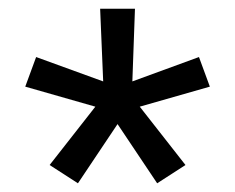

<svg xmlns="http://www.w3.org/2000/svg" viewBox="-20 -570 540 441"><path d="M159 -149 250 -285 341 -149 406 -191 301 -325 462 -371 437 -439 284 -383 290 -550H210L217 -383L63 -439L38 -371L199 -325L94 -191Z"/></svg>

Font: Iosevka SS09
Style: Regular
Weight: 400
Monospace: yes
Designer: Belleve Invis
Foundry: Belleve Invis
Version: Version 5.2.1; ttfautohint (v1.8.3)